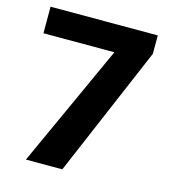

<svg xmlns="http://www.w3.org/2000/svg" viewBox="-107 -798 792 886"><g transform="rotate(15 289.5 -355.5)"><path d="M537.6 -623 272 0H98.1L364.3 -584H25.4V-710.9H537.6Z"/></g></svg>

Font: RobotoDraft
Style: Black
Weight: 900
Designer: Google
Version: Version 2.000980w3; 2014; ttfautohint (v1.1) -l 5 -r 24 -G 4